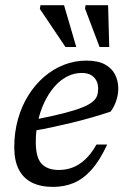

<svg xmlns="http://www.w3.org/2000/svg" viewBox="-20 -724 502 754"><path d="M301 -437.5Q270 -437.5 242.5 -423Q215 -408.5 192.8 -382.5Q170.5 -356.5 154.2 -322.2Q138 -288 129.2 -248.2Q120.5 -208.5 120.5 -167Q120.5 -105 143.5 -80.8Q166.5 -56.5 211 -56.5Q239.5 -56.5 265.2 -66.2Q291 -76 314.5 -97.8Q338 -119.5 359 -156.5H401Q371.5 -93 338.8 -56.8Q306 -20.5 268.8 -5.2Q231.5 10 188.5 10Q139 10 105 -7.2Q71 -24.5 53.5 -59Q36 -93.5 36 -145.5Q36 -204 50.5 -255.8Q65 -307.5 91.5 -349.8Q118 -392 153.5 -422.5Q189 -453 231.2 -469.5Q273.5 -486 319.5 -486Q364.5 -486 392 -471Q419.5 -456 432 -431Q444.5 -406 444.5 -376Q444.5 -352 436 -327.2Q427.5 -302.5 414 -285.5Q376.5 -273 338 -262Q299.5 -251 261 -241.8Q222.5 -232.5 185.2 -224.5Q148 -216.5 112.5 -210.5L115 -254Q184 -267.5 229.8 -279.2Q275.5 -291 302.8 -302Q330 -313 343.5 -324.2Q357 -335.5 361.2 -348Q365.5 -360.5 365.5 -375.5Q365.5 -394.5 358 -408.2Q350.5 -422 336.5 -429.8Q322.5 -437.5 301 -437.5ZM279.5 -539.5H237L136.5 -689L139 -703.5H231.5ZM409 -539.5H371L314 -690L316 -703.5H404.5Z"/></svg>

Font: Newsreader 11pt
Style: Italic
Weight: 400
Italic angle: -17°
Version: Version 1.003